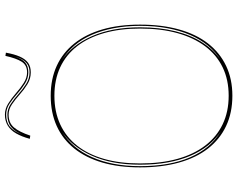

<svg xmlns="http://www.w3.org/2000/svg" viewBox="-112 -837 964 780"><g transform="rotate(-90 370.0 -447.0)"><path d="M371 -723Q439 -723 492.5 -698.5Q546 -674 583.5 -627Q621 -580 640.5 -513Q660 -446 660 -360Q660 -272 640.5 -202Q621 -132 583.5 -84Q546 -36 492.5 -10.5Q439 15 371 15Q302 15 248 -10.5Q194 -36 156.5 -84Q119 -132 99.5 -202Q80 -272 80 -360Q80 -446 99.5 -513Q119 -580 156.5 -627Q194 -674 248 -698.5Q302 -723 371 -723ZM371 -708Q306 -708 255 -684.5Q204 -661 168.5 -616Q133 -571 114.5 -506.5Q96 -442 96 -360Q96 -275 114.5 -208.5Q133 -142 168.5 -95.5Q204 -49 255 -24.5Q306 0 371 0Q436 0 486.5 -24.5Q537 -49 572 -95.5Q607 -142 625.5 -208.5Q644 -275 644 -360Q644 -442 625.5 -506.5Q607 -571 572 -616Q537 -661 486.5 -684.5Q436 -708 371 -708ZM228 -31Q162 -73 126.5 -157Q91 -241 91 -360Q91 -475 127.5 -556Q164 -637 225 -677Q192 -657 166 -626.5Q140 -596 122 -556Q104 -516 94.5 -467Q85 -418 85 -360Q85 -300 94 -249Q103 -198 121 -156.5Q139 -115 165.5 -83.5Q192 -52 228 -31ZM514 -31Q548 -52 574 -83.5Q600 -115 618 -156.5Q636 -198 645.5 -249Q655 -300 655 -360Q655 -417 645.5 -466.5Q636 -516 618.5 -556Q601 -596 575 -626.5Q549 -657 516 -677Q577 -637 613 -555.5Q649 -474 649 -360Q649 -281 633 -216.5Q617 -152 586.5 -105.5Q556 -59 514 -31ZM466 -804Q440 -804 418 -817.5Q396 -831 376 -849Q356 -867 336 -880.5Q316 -894 294 -894Q261 -894 242.5 -872.5Q224 -851 209 -806L196 -808Q205 -841 218 -863.5Q231 -886 250 -897.5Q269 -909 294 -909Q318 -909 339.5 -895.5Q361 -882 381.5 -864Q402 -846 423 -832.5Q444 -819 466 -819Q495 -819 509 -840.5Q523 -862 533 -907L546 -905Q540 -871 530 -848.5Q520 -826 505 -815Q490 -804 466 -804ZM466 -809Q482 -809 494 -815Q506 -821 515 -833.5Q524 -846 529 -867Q521 -839 506 -826.5Q491 -814 466 -814Q442 -814 420.5 -827.5Q399 -841 379 -859Q359 -877 338.5 -890.5Q318 -904 294 -904Q263 -904 244 -887.5Q225 -871 213 -837Q225 -868 244 -883.5Q263 -899 294 -899Q317 -899 337.5 -885.5Q358 -872 378 -854Q398 -836 419.5 -822.5Q441 -809 466 -809Z"/></g></svg>

Font: Kalnia Glaze Thin
Style: Regular
Weight: 100
Designer: Frida Medrano
Foundry: Frida Medrano
Version: Version 1.110